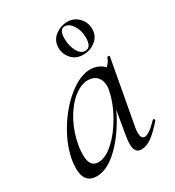

<svg xmlns="http://www.w3.org/2000/svg" viewBox="-158 -718 749 824"><g transform="rotate(-30 217.0 -306.0)"><path d="M19 -61Q19 -69 21 -91Q31 -162 74 -234Q117 -306 175 -352.5Q233 -399 284 -399Q315 -399 339 -381.5Q363 -364 366 -330L323 -357Q337 -359 353 -374Q369 -389 374 -407Q375 -410 381 -409Q387 -408 386 -406L328 -89Q325 -73 325 -61Q325 -31 343 -31Q365 -31 409 -77Q410 -78 412 -78Q415 -78 417 -74.5Q419 -71 417 -69Q383 -30 356.5 -10.5Q330 9 305 9Q288 9 279.5 -1.5Q271 -12 271 -36Q271 -56 277 -89L301 -229L318 -246Q273 -131 207 -59Q141 13 81 13Q19 13 19 -61ZM309 -277Q312 -289 312 -301Q312 -330 296 -347Q280 -364 250 -364Q215 -363 178.5 -332.5Q142 -302 114.5 -250Q87 -198 77 -136Q74 -114 74 -96Q74 -66 84.5 -51Q95 -36 117 -36Q153 -36 193.5 -73Q234 -110 266 -166.5Q298 -223 309 -277ZM213 -547Q213 -583 240.5 -604Q268 -625 301 -625Q334 -625 356.5 -601.5Q379 -578 379 -545Q379 -510 352.5 -489Q326 -468 291 -468Q256 -468 234.5 -491.5Q213 -515 213 -547ZM337 -527Q337 -562 320 -588Q303 -614 281 -614Q255 -614 255 -567Q255 -533 269.5 -505.5Q284 -478 307 -478Q337 -478 337 -527Z"/></g></svg>

Font: Cormorant Garamond
Style: Italic
Weight: 400
Italic angle: -10°
Designer: Christian Thalmann (Catharsis Fonts)
Foundry: Catharsis Fonts
Version: Version 4.000